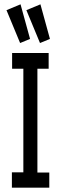

<svg xmlns="http://www.w3.org/2000/svg" viewBox="-20 -868 290 888"><path d="M35 0V-71H88V-550H36V-623H205V-550H153V-70H208V0ZM73 -669 10 -821 75 -848 119 -688ZM165 -669 102 -821 167 -848 211 -688Z"/></svg>

Font: Inconsolata UltraCondensed SemiBold
Style: Regular
Weight: 600
Width: 1
Monospace: yes
Designer: Raph Levien, Cyreal, Brenton Simpson
Foundry: Raph Levien, Cyreal, Google
Version: Version 3.001; ttfautohint (v1.8.2.53-6de2)